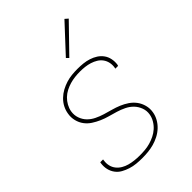

<svg xmlns="http://www.w3.org/2000/svg" viewBox="-222 -841 944 944"><g transform="rotate(-45 250.0 -369.5)"><path d="M195 8Q174 8 154 6Q134 4 115 -2Q96 -8 79 -17.5Q62 -27 50.5 -42.5Q39 -58 34.5 -77.5Q30 -97 33 -118Q33 -119 33.5 -120.5Q34 -122 34 -124H54Q53 -122 53 -121Q53 -120 53 -118Q50 -100 54 -83Q58 -66 68.5 -53Q79 -40 93.5 -31.5Q108 -23 124.5 -18.5Q141 -14 159 -12Q177 -10 195 -10Q213 -10 231 -11.5Q249 -13 267 -18Q285 -23 302.5 -31.5Q320 -40 334.5 -53Q349 -66 359 -83Q369 -100 372 -118Q376 -141 368 -162.5Q360 -184 345 -199.5Q330 -215 309.5 -225Q289 -235 267.5 -241.5Q246 -248 224 -254Q202 -260 181.5 -269Q161 -278 142.5 -290Q124 -302 111 -319.5Q98 -337 92.5 -359.5Q87 -382 91 -405Q94 -425 103.5 -443.5Q113 -462 128.5 -477Q144 -492 162.5 -502Q181 -512 200.5 -518Q220 -524 239.5 -526Q259 -528 279 -528Q299 -528 318.5 -526Q338 -524 356.5 -518Q375 -512 390.5 -502Q406 -492 417 -477Q428 -462 432 -442.5Q436 -423 433 -403Q432 -402 432 -400Q432 -398 431 -397H412Q412 -398 412.5 -399.5Q413 -401 413 -402Q416 -420 412.5 -436.5Q409 -453 399.5 -466Q390 -479 376 -487.5Q362 -496 346 -501Q330 -506 313 -508Q296 -510 279 -510Q261 -510 243.5 -508Q226 -506 208.5 -501Q191 -496 174.5 -487.5Q158 -479 144.5 -466Q131 -453 122 -436.5Q113 -420 110 -403Q106 -379 113.5 -357.5Q121 -336 136 -320.5Q151 -305 171.5 -295Q192 -285 213.5 -278.5Q235 -272 257 -266Q279 -260 299.5 -251.5Q320 -243 338.5 -230.5Q357 -218 370 -200.5Q383 -183 389 -160.5Q395 -138 391 -115Q388 -95 377.5 -76Q367 -57 351 -42Q335 -27 315.5 -17Q296 -7 276 -1.5Q256 4 235.5 6Q215 8 195 8ZM289 -594 277 -606 408 -747 424 -733Z"/></g></svg>

Font: Iosevka SS04 Thin Oblique
Style: Regular
Weight: 100
Italic angle: -9°
Monospace: yes
Designer: Belleve Invis
Foundry: Belleve Invis
Version: Version 19.0.0; ttfautohint (v1.8.4)